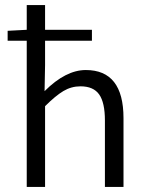

<svg xmlns="http://www.w3.org/2000/svg" viewBox="-20 -734 580 754"><path d="M317 -459Q465 -459 465 -270V0H392V-261Q392 -331 369.5 -363Q347 -395 296 -395Q260 -395 229 -376.5Q198 -358 157 -317V0H85V-574H10V-613L85 -617V-714H157V-617H341V-574H157V-478L155 -376Q238 -459 317 -459Z"/></svg>

Font: Assistant
Style: Regular
Weight: 400
Designer: Hebrew By Ben Nathan, Latin by Paul Hunt
Version: Version 2.001;PS 002.001;hotconv 1.0.88;makeotf.lib2.5.64775